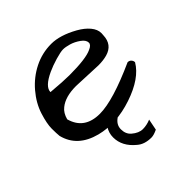

<svg xmlns="http://www.w3.org/2000/svg" viewBox="-173 -583 887 887"><g transform="rotate(-45 270.5 -139.0)"><path d="M225.6 -68.4Q311.5 -68.4 484.4 -146.5Q495.1 -146.5 502 -139.2Q508.8 -131.8 508.8 -122.1Q469.7 -55.7 359.4 -18.6Q249 18.6 153.3 -5.9Q44.9 -34.2 21.5 -127.9Q19.5 -146.5 19.5 -177.7Q19.5 -209 35.6 -260.3Q51.8 -311.5 90.8 -357.4Q129.9 -403.3 182.6 -429.7Q235.4 -456.1 294.9 -456.1Q351.6 -456.1 421.9 -417Q455.1 -398.4 474.6 -375Q494.1 -351.6 494.1 -327.1Q494.1 -320.3 493.2 -313.5Q491.2 -253.9 435.5 -238.3Q411.1 -231.4 378.9 -231.4L238.3 -237.3Q168 -237.3 130.9 -207Q109.4 -190.4 100.6 -157.2Q125 -68.4 225.6 -68.4ZM202.1 -366.2Q134.8 -335 134.8 -300.8Q212.9 -293.9 252 -293.9Q360.4 -293.9 398.4 -312.5Q421.9 -322.3 421.9 -336.9Q421.9 -354.5 399.9 -370.1Q377.9 -385.7 354.5 -392.6Q331.1 -399.4 315.4 -399.4Q299.8 -399.4 264.6 -389.2Q229.5 -378.9 202.1 -366.2ZM356.4 166Q332 177.7 316.4 177.7Q271.5 177.7 245.1 154.3Q191.4 110.4 191.4 51.8Q191.4 22.5 207.5 -1.5Q223.6 -25.4 258.8 -36.1L328.1 -11.7Q326.2 -11.7 323.2 -11.7Q292 -11.7 272.5 1Q243.2 20.5 243.2 50.8Q243.2 82 263.7 99.6Q290 122.1 315.9 122.1Q341.8 122.1 367.2 111.3Z"/></g></svg>

Font: Architects Daughter
Style: Regular
Weight: 400
Designer: Kimberly Geswein
Foundry: Kimberly Geswein
Version: Version 1.002 2010